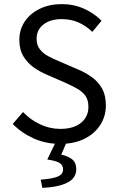

<svg xmlns="http://www.w3.org/2000/svg" viewBox="-20 -688 574 934"><path d="M272 12Q203 12 144 -14.5Q85 -41 42 -85L92 -143Q127 -106 174.5 -83.5Q222 -61 273 -61Q338 -61 374 -90.5Q410 -120 410 -168Q410 -202 395.5 -222Q381 -242 356.5 -256Q332 -270 301 -284L207 -325Q176 -338 145.5 -359Q115 -380 94.5 -413Q74 -446 74 -494Q74 -544 100.5 -583.5Q127 -623 174 -645.5Q221 -668 280 -668Q339 -668 389 -645.5Q439 -623 474 -587L429 -533Q399 -562 362.5 -578.5Q326 -595 280 -595Q225 -595 191.5 -569Q158 -543 158 -499Q158 -468 174.5 -447.5Q191 -427 216 -414Q241 -401 267 -390L360 -350Q398 -334 428.5 -311.5Q459 -289 477 -256.5Q495 -224 495 -175Q495 -123 468 -80.5Q441 -38 391 -13Q341 12 272 12ZM186 226 178 186Q241 181 264 169.5Q287 158 287 136Q287 116 270 105Q253 94 210 88L254 -3H307L278 64Q313 72 332 88Q351 104 351 135Q351 178 308.5 200Q266 222 186 226Z"/></svg>

Font: .
Style: 
Weight: 400
Designer: Paul D. Hunt, Dalton Maag
Foundry: Dalton Maag Ltd
Version: Version 1.200